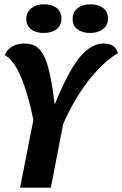

<svg xmlns="http://www.w3.org/2000/svg" viewBox="-20 -871 567 891"><path d="M461 -669Q488 -669 505 -657.5Q522 -646 527 -624Q458 -583 390.5 -496.5Q323 -410 273 -295L216 0H73L135 -315Q80 -576 2 -615Q12 -641 36 -655Q60 -669 93 -669Q132 -669 156.5 -648.5Q181 -628 196.5 -582Q212 -536 225 -451L234 -386Q296 -539 349 -604Q402 -669 461 -669ZM265 -785Q265 -752 242 -735Q219 -718 182 -718Q146 -718 124 -735Q102 -752 102 -783Q102 -815 125.5 -833Q149 -851 185 -851Q221 -851 243 -834Q265 -817 265 -785ZM481 -785Q481 -753 457.5 -735.5Q434 -718 398 -718Q362 -718 339.5 -735Q317 -752 317 -783Q317 -816 340.5 -833.5Q364 -851 401 -851Q437 -851 459 -833.5Q481 -816 481 -785Z"/></svg>

Font: Sansita Medium Italic
Style: Regular
Weight: 500
Italic angle: -11°
Designer: Pablo Cosgaya
Foundry: Omnibus-Type
Version: Version 1.006